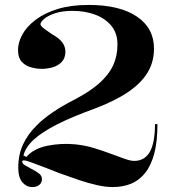

<svg xmlns="http://www.w3.org/2000/svg" viewBox="-20 -743 702 778"><path d="M111 15Q87 15 70.5 -4.5Q54 -24 54 -64Q54 -116 73.5 -158Q93 -200 128 -234Q153 -260 191.5 -286.5Q230 -313 283 -340Q344 -372 382 -405.5Q420 -439 438 -477.5Q456 -516 456 -563Q456 -608 431.5 -638Q407 -668 366 -683.5Q325 -699 273 -699Q233 -699 204 -689.5Q175 -680 159.5 -667Q144 -654 144 -645Q144 -639 155 -630Q166 -621 193 -603Q220 -588 232.5 -571Q245 -554 245 -534Q245 -508 230.5 -492.5Q216 -477 194 -470.5Q172 -464 149 -464Q127 -464 104.5 -470.5Q82 -477 67.5 -493.5Q53 -510 53 -540Q53 -571 70.5 -603Q88 -635 124 -662.5Q160 -690 213.5 -706.5Q267 -723 339 -723Q465 -723 534.5 -676Q604 -629 604 -546Q604 -492 578 -449Q552 -406 499 -370Q446 -334 364 -303Q270 -269 209.5 -238Q149 -207 116.5 -177Q84 -147 75 -113L87 -107Q101 -124 123 -135.5Q145 -147 172.5 -152.5Q200 -158 229 -159.5Q258 -161 286 -158Q325 -154 361 -143Q397 -132 429 -120Q461 -108 485 -99.5Q509 -91 524 -91Q566 -91 587 -127.5Q608 -164 608 -240H618Q618 -169 605 -120.5Q592 -72 568 -42Q544 -12 511 1.5Q478 15 436 15Q408 15 372.5 7Q337 -1 298.5 -14Q260 -27 219 -42Q182 -57 152.5 -68Q123 -79 104 -86Q85 -93 77 -93Q70 -93 70 -89Q70 -80 80 -74Q90 -68 105 -60Q125 -50 137.5 -40.5Q150 -31 150 -16Q150 -3 139.5 6Q129 15 111 15Z"/></svg>

Font: Kalnia Medium
Style: Regular
Weight: 500
Designer: Frida Medrano
Foundry: Frida Medrano
Version: Version 1.105